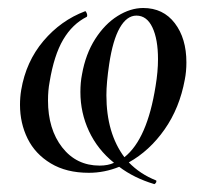

<svg xmlns="http://www.w3.org/2000/svg" viewBox="-20 -419 507 480"><path d="M33 -194Q45 -265 88.5 -316.5Q132 -368 193 -391Q195 -391 197 -385.5Q199 -380 197 -377Q161 -359 138 -320Q115 -281 104 -214Q100 -193 100 -168Q100 -96 135.5 -50.5Q171 -5 229 -5Q250 -5 265 -12Q224 -45 202.5 -91Q181 -137 181 -189Q181 -213 185 -233Q194 -284 218 -321.5Q242 -359 274 -379Q306 -399 338 -399Q388 -399 417 -361Q446 -323 446 -263Q446 -240 442 -220Q429 -149 391.5 -95.5Q354 -42 302 -13Q330 16 370 32Q371 32 371 34Q371 37 368.5 39.5Q366 42 365 41Q315 26 278 -2Q241 13 202 13Q146 13 107 -10.5Q68 -34 49 -72.5Q30 -111 30 -157Q30 -176 33 -194ZM246 -181Q246 -86 291 -26Q348 -71 369 -204Q375 -240 375 -271Q375 -321 361 -350.5Q347 -380 321 -380Q297 -380 279.5 -349.5Q262 -319 253 -259Q246 -212 246 -181Z"/></svg>

Font: CormorantInfant-MediumItalic
Style: Italic
Weight: 500
Italic angle: -10°
Designer: Christian Thalmann (Catharsis Fonts)
Foundry: Catharsis Fonts
Version: Version 3.303